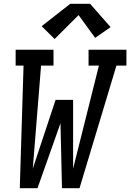

<svg xmlns="http://www.w3.org/2000/svg" viewBox="-20 -999 691 1019"><path d="M85 0 105 -651H63V-735H264V-651H198L154 -104L275 -469H368V-104L505 -651H450V-735H651V-651H598L402 0H309L301 -345L179 0ZM270 -792 201 -860 353 -979H458L567 -855L485 -798L397 -919Z"/></svg>

Font: Iosevka Slab MdExObl
Style: Regular
Weight: 500
Width: 7
Italic angle: -9°
Monospace: yes
Designer: Belleve Invis
Foundry: Belleve Invis
Version: Version 11.1.1; ttfautohint (v1.8.3)